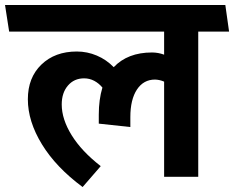

<svg xmlns="http://www.w3.org/2000/svg" viewBox="-50 -711 941 772"><path d="M747.1 0H609.9V-382.8Q591.8 -390.6 573.2 -391.1Q527.3 -391.1 500.7 -351.1Q474.1 -311 474.1 -240.2V-200.2L347.2 -213.9V-250Q347.2 -311 361.8 -358.9Q347.7 -376 328.9 -386Q310.1 -396 288.1 -396Q248 -396 223.1 -366.9Q198.2 -337.9 198.2 -291Q198.2 -231.9 238 -167.5Q277.8 -103 355 -43L282.2 41Q175.3 -38.1 118.7 -130.6Q62 -223.1 62 -312Q62 -398.9 116.5 -451.4Q170.9 -503.9 258.8 -503.9Q300.8 -503.9 339.4 -487.5Q377.9 -471.2 407.2 -440.9Q463.4 -500 561 -500Q585.9 -500 609.9 -491.2V-584H-13.2L-29.8 -690.9H856L871.1 -584H747.1Z"/></svg>

Font: Kadwa
Style: Bold
Weight: 700
Designer: Sol Matas
Foundry: Sol Matas
Version: Version 1.001;PS 001.000;hotconv 1.0.70;makeotf.lib2.5.58329